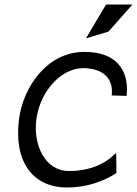

<svg xmlns="http://www.w3.org/2000/svg" viewBox="-20 -820 607 851"><path d="M361 -650 461 -680 567 -800H450ZM354 -590C188 -590 82 -433 64 -290C41 -104 124 11 278 11C363 11 437 -15 496 -53L495 -142L466 -117C420 -82 359 -62 287 -62C177 -62 127 -180 141 -290C157 -416 252 -518 348 -518C430 -518 485 -477 475 -397L541 -395C552 -482 519 -590 354 -590Z"/></svg>

Font: Charger
Style: It
Weight: 400
Designer: Jasper
Foundry: Cannot Into Space Fonts
Version: Version 0.98